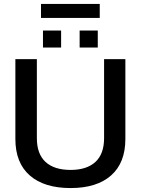

<svg xmlns="http://www.w3.org/2000/svg" viewBox="-20 -944 714 974"><path d="M188 -924H486V-853H188ZM198 -789H290V-703H198ZM384 -789H476V-703H384ZM58 -239V-644H167V-243Q167 -163 211 -122.5Q255 -82 338 -82Q420 -82 464 -122.5Q508 -163 508 -243V-644H616V-239Q616 -118 543.5 -54Q471 10 338 10Q204 10 131 -54Q58 -118 58 -239Z"/></svg>

Font: Kanit
Style: Regular
Weight: 400
Designer: Katatrad Team
Foundry: Cadson Demak
Version: Version 1.001